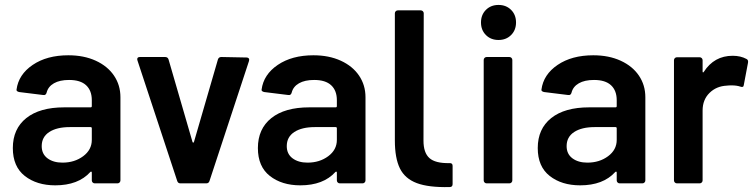

<svg xmlns="http://www.w3.org/2000/svg" viewBox="-20 -743 3065 778"><path d="M468 -349V-12Q468 -7 464.5 -3.5Q461 0 456 0H364Q359 0 355.5 -3.5Q352 -7 352 -12V-44Q352 -47 350 -47.5Q348 -48 346 -46Q297 8 204 8Q129 8 80.5 -30Q32 -68 32 -143Q32 -221 86.5 -264.5Q141 -308 240 -308H347Q352 -308 352 -313V-337Q352 -376 329 -397.5Q306 -419 260 -419Q222 -419 198.5 -405.5Q175 -392 169 -368Q166 -356 155 -358L58 -370Q53 -371 49.5 -373.5Q46 -376 47 -380Q55 -441 112.5 -480Q170 -519 257 -519Q320 -519 368 -497Q416 -475 442 -436.5Q468 -398 468 -349ZM352 -176V-223Q352 -228 347 -228H263Q210 -228 179.5 -208Q149 -188 149 -151Q149 -119 172.5 -101.5Q196 -84 233 -84Q282 -84 317 -110Q352 -136 352 -176Z M698 -10 537 -498Q536 -500 536 -503Q536 -512 547 -512H649Q660 -512 663 -502L760 -168Q761 -165 763 -165Q765 -165 766 -168L863 -502Q866 -512 877 -512L979 -510Q985 -510 988 -506.5Q991 -503 989 -496L829 -10Q826 0 816 0H711Q701 0 698 -10Z M1461 -349V-12Q1461 -7 1457.5 -3.5Q1454 0 1449 0H1357Q1352 0 1348.5 -3.5Q1345 -7 1345 -12V-44Q1345 -47 1343 -47.5Q1341 -48 1339 -46Q1290 8 1197 8Q1122 8 1073.5 -30Q1025 -68 1025 -143Q1025 -221 1079.5 -264.5Q1134 -308 1233 -308H1340Q1345 -308 1345 -313V-337Q1345 -376 1322 -397.5Q1299 -419 1253 -419Q1215 -419 1191.5 -405.5Q1168 -392 1162 -368Q1159 -356 1148 -358L1051 -370Q1046 -371 1042.5 -373.5Q1039 -376 1040 -380Q1048 -441 1105.5 -480Q1163 -519 1250 -519Q1313 -519 1361 -497Q1409 -475 1435 -436.5Q1461 -398 1461 -349ZM1345 -176V-223Q1345 -228 1340 -228H1256Q1203 -228 1172.5 -208Q1142 -188 1142 -151Q1142 -119 1165.5 -101.5Q1189 -84 1226 -84Q1275 -84 1310 -110Q1345 -136 1345 -176Z M1802 15Q1717 17 1669 -1Q1621 -19 1600.5 -60.5Q1580 -102 1580 -174V-689Q1580 -694 1583.5 -697.5Q1587 -701 1592 -701H1685Q1690 -701 1693.5 -697.5Q1697 -694 1697 -689L1696 -173Q1696 -124 1720 -102.5Q1744 -81 1801 -82Q1814 -83 1814 -71V3Q1814 15 1802 15Z M1929 -652Q1929 -683 1949 -703Q1969 -723 2000 -723Q2031 -723 2051 -703Q2071 -683 2071 -652Q2071 -621 2051 -601Q2031 -581 2000 -581Q1969 -581 1949 -601Q1929 -621 1929 -652ZM1940 -12V-500Q1940 -505 1943.5 -508.5Q1947 -512 1952 -512H2044Q2049 -512 2052.5 -508.5Q2056 -505 2056 -500V-12Q2056 -7 2052.5 -3.5Q2049 0 2044 0H1952Q1947 0 1943.5 -3.5Q1940 -7 1940 -12Z M2595 -349V-12Q2595 -7 2591.5 -3.5Q2588 0 2583 0H2491Q2486 0 2482.5 -3.5Q2479 -7 2479 -12V-44Q2479 -47 2477 -47.5Q2475 -48 2473 -46Q2424 8 2331 8Q2256 8 2207.5 -30Q2159 -68 2159 -143Q2159 -221 2213.5 -264.5Q2268 -308 2367 -308H2474Q2479 -308 2479 -313V-337Q2479 -376 2456 -397.5Q2433 -419 2387 -419Q2349 -419 2325.5 -405.5Q2302 -392 2296 -368Q2293 -356 2282 -358L2185 -370Q2180 -371 2176.5 -373.5Q2173 -376 2174 -380Q2182 -441 2239.5 -480Q2297 -519 2384 -519Q2447 -519 2495 -497Q2543 -475 2569 -436.5Q2595 -398 2595 -349ZM2479 -176V-223Q2479 -228 2474 -228H2390Q2337 -228 2306.5 -208Q2276 -188 2276 -151Q2276 -119 2299.5 -101.5Q2323 -84 2360 -84Q2409 -84 2444 -110Q2479 -136 2479 -176Z M3005 -504Q3013 -500 3011 -489L2994 -399Q2993 -387 2980 -392Q2965 -397 2945 -397Q2932 -397 2925 -396Q2883 -394 2855 -366.5Q2827 -339 2827 -295V-12Q2827 -7 2823.5 -3.5Q2820 0 2815 0H2723Q2718 0 2714.5 -3.5Q2711 -7 2711 -12V-499Q2711 -504 2714.5 -507.5Q2718 -511 2723 -511H2815Q2820 -511 2823.5 -507.5Q2827 -504 2827 -499V-454Q2827 -450 2828.5 -449.5Q2830 -449 2832 -452Q2874 -517 2949 -517Q2981 -517 3005 -504Z"/></svg>

Font: Amber EN SemiBold
Style: Regular
Weight: 600
Designer: Jeremy Tribby
Foundry: Tribby Type
Version: Version 1.408 November 24, 2021